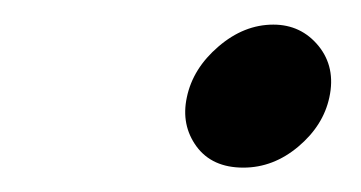

<svg xmlns="http://www.w3.org/2000/svg" viewBox="-20 -374 293 156"><path d="M177.7 -237.8Q152.3 -237.8 139.6 -255.1Q127 -272.5 131.8 -294.9Q136.7 -318.4 157.5 -336.2Q178.2 -354 202.1 -354Q224.6 -354 238.8 -336.7Q252.9 -319.3 247.6 -294.9Q242.7 -272 222.4 -254.9Q202.1 -237.8 177.7 -237.8Z"/></svg>

Font: Linux Biolinum O
Style: Italic
Weight: 400
Italic angle: -12°
Designer: Philipp H. Poll
Foundry: Philipp H. Poll
Version: Version 1.1.3